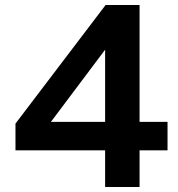

<svg xmlns="http://www.w3.org/2000/svg" viewBox="-20 -749 712 769"><path d="M401 0V-147H42V-254L403 -729H539V-261H651V-147H539V0ZM184 -261H401V-550Z"/></svg>

Font: BDO Grotesk DemiBold
Style: Regular
Weight: 600
Designer: Deni Anggara
Foundry: Lokal Container
Version: Version 2.000